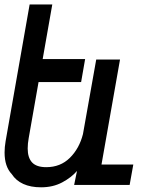

<svg xmlns="http://www.w3.org/2000/svg" viewBox="-43 -808 663 839"><path d="M8.5 -47Q-23 -80 -23 -141.5Q-23 -165 -18.5 -191L86.5 -788.5H185.5L143.5 -550H329L311.5 -449.5H125.5L82.5 -205Q78 -180.5 78 -159Q78 -119 97.2 -98.2Q116.5 -77.5 159 -77.5Q221 -77.5 262.2 -118.2Q303.5 -159 319.5 -222L377.5 -548H481.5L400.5 -89H539.5L523.5 0H281L293.5 -61Q269 -32.5 228.8 -11Q188.5 10.5 136.5 10.5Q91 10.5 58.8 -4.2Q26.5 -19 8.5 -47Z"/></svg>

Font: JuliaMono SemiBold
Style: Italic
Weight: 600
Italic angle: -9°
Monospace: yes
Designer: cormullion
Foundry: corm
Version: Version 0.056; ttfautohint (v1.8.4)